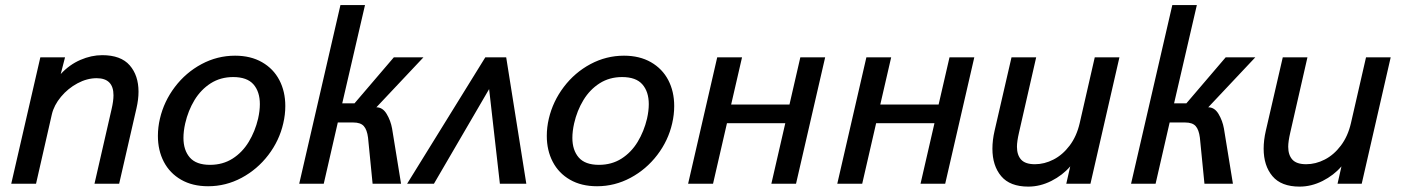

<svg xmlns="http://www.w3.org/2000/svg" viewBox="-20 -709 5409 741"><path d="M135.7 -487.8H231L214.4 -423.3Q248 -459.5 290.3 -477.8Q332.5 -496.1 374.5 -496.1Q446.3 -496.1 480.5 -457Q514.6 -418 514.6 -355Q514.6 -325.7 506.8 -291.5L439.9 0H344.7L410.6 -287.6Q418 -319.3 418 -341.3Q418 -407.2 353 -407.2Q315.9 -407.2 279.1 -387.5Q242.2 -367.7 215.3 -335.4Q188.5 -303.2 180.2 -268.1L119.1 0H23.4Z M589.4 -184.6Q589.4 -217.8 597.2 -251Q612.8 -317.9 655 -373.5Q697.3 -429.2 758.1 -461.7Q818.8 -494.1 887.2 -494.1Q947.3 -494.1 991.2 -469Q1035.2 -443.8 1058.1 -399.9Q1081.1 -356 1081.1 -299.8Q1081.1 -266.1 1073.2 -232.9Q1058.1 -166.5 1015.6 -110.8Q973.1 -55.2 912.4 -22.7Q851.6 9.8 783.2 9.8Q722.7 9.8 679 -15.4Q635.3 -40.5 612.3 -84.5Q589.4 -128.4 589.4 -184.6ZM976.1 -251Q982.9 -281.2 982.9 -307.1Q982.9 -355 958.3 -383.3Q933.6 -411.6 879.9 -411.6Q831.1 -411.6 793.2 -387.5Q755.4 -363.3 730.7 -322.8Q706.1 -282.2 694.8 -232.9Q688 -202.6 688 -176.8Q688 -129.4 712.6 -101.1Q737.3 -72.8 790.5 -72.8Q839.8 -72.8 877.7 -96.9Q915.5 -121.1 939.9 -161.4Q964.4 -201.7 976.1 -251Z M1293.9 -689.5H1388.7L1300.8 -310.1H1348.1L1500 -487.8H1614.3L1432.6 -294.9Q1457 -294.9 1472.4 -269Q1487.8 -243.2 1493.2 -212.9L1527.8 0H1418L1400.4 -177.7Q1396.5 -208.5 1384 -222.4Q1371.6 -236.3 1343.3 -236.3H1283.7L1229.5 0H1134.8Z M1551.3 0 1853 -487.8H1933.6L2011.2 0H1909.2L1867.7 -365.2L1654.8 0Z M2090.3 -184.6Q2090.3 -217.8 2098.1 -251Q2113.8 -317.9 2156 -373.5Q2198.2 -429.2 2259 -461.7Q2319.8 -494.1 2388.2 -494.1Q2448.2 -494.1 2492.2 -469Q2536.1 -443.8 2559.1 -399.9Q2582 -356 2582 -299.8Q2582 -266.1 2574.2 -232.9Q2559.1 -166.5 2516.6 -110.8Q2474.1 -55.2 2413.3 -22.7Q2352.5 9.8 2284.2 9.8Q2223.6 9.8 2179.9 -15.4Q2136.2 -40.5 2113.3 -84.5Q2090.3 -128.4 2090.3 -184.6ZM2477.1 -251Q2483.9 -281.2 2483.9 -307.1Q2483.9 -355 2459.2 -383.3Q2434.6 -411.6 2380.9 -411.6Q2332 -411.6 2294.2 -387.5Q2256.3 -363.3 2231.7 -322.8Q2207 -282.2 2195.8 -232.9Q2189 -202.6 2189 -176.8Q2189 -129.4 2213.6 -101.1Q2238.3 -72.8 2291.5 -72.8Q2340.8 -72.8 2378.7 -96.9Q2416.5 -121.1 2440.9 -161.4Q2465.3 -201.7 2477.1 -251Z M2635.7 0 2748 -487.8H2843.8L2801.8 -305.7H3026.9L3068.8 -487.8H3164.6L3052.2 0H2957L3010.7 -233.4H2785.6L2731.9 0Z M3211.4 0 3323.7 -487.8H3419.4L3377.4 -305.7H3602.5L3644.5 -487.8H3740.2L3627.9 0H3532.7L3586.4 -233.4H3361.3L3307.6 0Z M3810.1 -135.3Q3810.1 -168 3818.4 -204.1L3883.8 -487.8H3979L3912.6 -196.8Q3904.8 -163.1 3904.8 -142.6Q3904.8 -110.8 3920.9 -93Q3937 -75.2 3974.1 -75.2Q4010.7 -75.2 4045.9 -93.3Q4081.1 -111.3 4108.2 -147.2Q4135.3 -183.1 4147 -233.9L4205.1 -487.8H4300.3L4188.5 0H4095.2L4110.4 -66.9Q4081.1 -32.7 4037.6 -10.7Q3994.1 11.2 3948.7 11.2Q3877.9 11.2 3844 -29.1Q3810.1 -69.3 3810.1 -135.3Z M4504.4 -689.5H4599.1L4511.2 -310.1H4558.6L4710.4 -487.8H4824.7L4643.1 -294.9Q4667.5 -294.9 4682.9 -269Q4698.2 -243.2 4703.6 -212.9L4738.3 0H4628.4L4610.8 -177.7Q4606.9 -208.5 4594.5 -222.4Q4582 -236.3 4553.7 -236.3H4494.1L4439.9 0H4345.2Z M4856.9 -135.3Q4856.9 -168 4865.2 -204.1L4930.7 -487.8H5025.9L4959.5 -196.8Q4951.7 -163.1 4951.7 -142.6Q4951.7 -110.8 4967.8 -93Q4983.9 -75.2 5021 -75.2Q5057.6 -75.2 5092.8 -93.3Q5127.9 -111.3 5155 -147.2Q5182.1 -183.1 5193.8 -233.9L5252 -487.8H5347.2L5235.4 0H5142.1L5157.2 -66.9Q5127.9 -32.7 5084.5 -10.7Q5041 11.2 4995.6 11.2Q4924.8 11.2 4890.9 -29.1Q4856.9 -69.3 4856.9 -135.3Z"/></svg>

Font: Acari Sans Medium
Style: Italic
Weight: 500
Italic angle: -13°
Designer: Alfredo Marco Pradil and Stefan Peev
Foundry: Hanken Design Co.
Version: Version 1.045